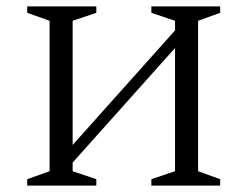

<svg xmlns="http://www.w3.org/2000/svg" viewBox="-20 -580 773 600"><path d="M65 0V-20L135 -45V-515L65 -540V-560H281V-540L207 -515V-127L527 -485V-515L453 -540V-560H668V-540L599 -515V-45L668 -20V0H453V-20L527 -45V-430L207 -72V-45L281 -20V0Z"/></svg>

Font: Spectral SC Light
Style: Regular
Weight: 300
Designer: Jean-Baptiste Levee
Foundry: Production Type
Version: Version 2.001